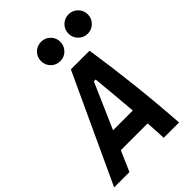

<svg xmlns="http://www.w3.org/2000/svg" viewBox="-301 -1055 1168 1168"><g transform="rotate(-45 283.5 -470.5)"><path d="M-31.7 0 290 -693.8H450.7Q503.4 -346.2 526.9 0H395Q393.6 -32.7 391.8 -65.7Q390.1 -98.6 387.7 -131.3H157.2L100.1 0ZM209.5 -250.5H379.4Q373.5 -323.7 366.7 -397Q359.9 -470.2 353 -543.5H337.4ZM280.3 -774.4Q245.6 -774.4 221.2 -798.8Q196.8 -823.2 196.8 -857.9Q196.8 -892.6 221.2 -916.7Q245.6 -940.9 280.3 -940.9Q314.9 -940.9 339.1 -916.7Q363.3 -892.6 363.3 -857.9Q363.3 -823.2 339.1 -798.8Q314.9 -774.4 280.3 -774.4ZM516.1 -774.4Q481.9 -774.4 457.5 -798.8Q433.1 -823.2 433.1 -857.9Q433.1 -892.6 457.5 -916.7Q481.9 -940.9 516.1 -940.9Q550.8 -940.9 575.2 -916.7Q599.6 -892.6 599.6 -857.9Q599.6 -823.2 575.2 -798.8Q550.8 -774.4 516.1 -774.4Z"/></g></svg>

Font: Cascadia Mono
Style: Bold Italic
Weight: 700
Italic angle: -10°
Monospace: yes
Designer: Aaron Bell
Foundry: Saja Typeworks
Version: Version 2404.023; ttfautohint (v1.8.4)